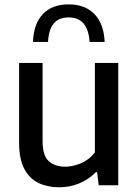

<svg xmlns="http://www.w3.org/2000/svg" viewBox="-20 -824 616 854"><path d="M243 9Q191.5 9 151.2 -10.2Q111 -29.5 88 -73Q65 -116.5 65 -189V-544H169.5V-195Q169.5 -131.5 197.2 -107Q225 -82.5 269.5 -82.5Q302.5 -82.5 339.2 -97.5Q376 -112.5 402 -146V-544H506V0H419L412 -58H406.5Q373 -24.5 331.2 -7.8Q289.5 9 243 9ZM126.5 -637.5Q130 -719 171 -761.8Q212 -804.5 285.5 -804.5Q358 -804.5 400 -761.5Q442 -718.5 445.5 -637.5H378.5Q371.5 -746.5 285.5 -746.5Q241 -746.5 218.8 -719.2Q196.5 -692 193.5 -637.5Z"/></svg>

Font: Encode Sans Md
Style: Regular
Weight: 500
Designer: Multiple Designers
Foundry: Impallari Type
Version: Version 3.002; ttfautohint (v1.8.3) -l 8 -r 50 -G 200 -x 14 